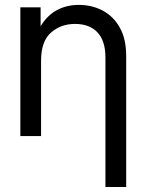

<svg xmlns="http://www.w3.org/2000/svg" viewBox="-20 -545 587 769"><path d="M144.5 -301.8V0H61.5V-515.6H142.6V-439.9Q169.4 -483.9 208.3 -504.6Q247.1 -525.4 295.9 -525.4Q348.1 -525.4 391.1 -502.7Q434.1 -480 459.7 -434.6Q485.4 -389.2 485.4 -320.3V204.1H402.3V-314.5Q402.3 -381.3 370.4 -415.3Q338.4 -449.2 280.3 -449.2Q224.1 -449.2 184.3 -414.6Q144.5 -379.9 144.5 -301.8Z"/></svg>

Font: Inter Display
Style: Regular
Weight: 400
Designer: Rasmus Andersson
Foundry: rsms
Version: Version 4.001;git-9221beed3